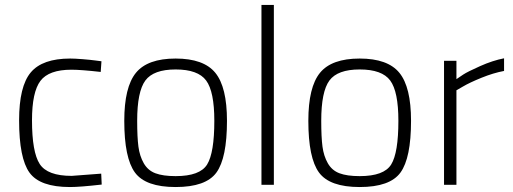

<svg xmlns="http://www.w3.org/2000/svg" viewBox="-20 -745 2069 774"><path d="M263 -509Q281 -509 312.5 -506.5Q344 -504 366 -501L389 -498L386 -455Q306 -464 268 -464Q177 -464 143 -419Q109 -374 109 -260Q109 -132 140 -84Q171 -36 269 -36L388 -45L390 -1Q303 9 262 9Q141 9 99 -49Q57 -107 57 -260Q57 -397 104 -453Q151 -509 263 -509Z M895 -258Q895 -108 852.5 -49.5Q810 9 688 9Q567 9 524 -49.5Q481 -108 481 -258Q481 -394 528 -451.5Q575 -509 688 -509Q801 -509 848 -451.5Q895 -394 895 -258ZM688 -35Q786 -35 815 -82Q844 -129 844 -258Q844 -376 811 -420.5Q778 -465 688 -465Q599 -465 566 -420.5Q533 -376 533 -258Q533 -192 538 -154Q543 -116 559.5 -87Q576 -58 606.5 -46.5Q637 -35 688 -35Z M1034 0V-725H1084V0Z M1637 -258Q1637 -108 1594.5 -49.5Q1552 9 1430 9Q1309 9 1266 -49.5Q1223 -108 1223 -258Q1223 -394 1270 -451.5Q1317 -509 1430 -509Q1543 -509 1590 -451.5Q1637 -394 1637 -258ZM1430 -35Q1528 -35 1557 -82Q1586 -129 1586 -258Q1586 -376 1553 -420.5Q1520 -465 1430 -465Q1341 -465 1308 -420.5Q1275 -376 1275 -258Q1275 -192 1280 -154Q1285 -116 1301.5 -87Q1318 -58 1348.5 -46.5Q1379 -35 1430 -35Z M1770 0V-500H1820V-426Q1830 -433 1847.5 -444.5Q1865 -456 1915.5 -478.5Q1966 -501 2012 -510V-459Q1969 -451 1921 -431.5Q1873 -412 1846 -396L1820 -381V0Z"/></svg>

Font: TitilliumText
Style: Light
Weight: 300
Designer: Accademia di Belle Arti di Urbino and others
Foundry: Accademia di Belle Arti di Urbino and others.
Version: Version 60.001